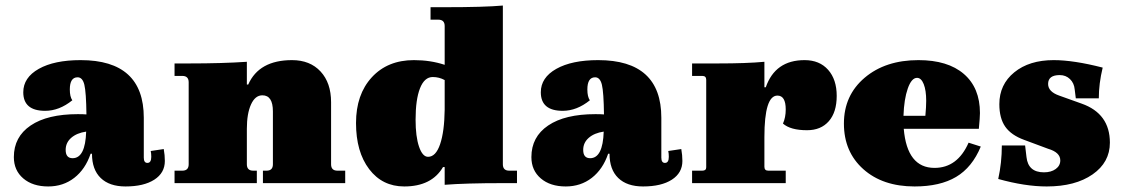

<svg xmlns="http://www.w3.org/2000/svg" viewBox="-20 -661 4053 693"><path d="M154 12Q98 12 64 -17Q30 -46 30 -94Q30 -167 90.5 -208Q151 -249 261 -249Q281 -249 292 -248Q291 -328 284.5 -355Q278 -382 260 -382Q232 -382 232 -338Q232 -312 241 -299Q194 -261 143 -261Q64 -261 64 -328Q64 -381 120 -412.5Q176 -444 271 -444Q499 -444 499 -236V-92Q499 -73 512 -73Q526 -73 526 -95Q526 -107 524 -116L571 -123Q575 -101 575 -80Q575 -37 537 -12.5Q499 12 433 12Q375 12 343.5 -18.5Q312 -49 312 -106H307Q288 -50 248 -19Q208 12 154 12ZM217 -120Q217 -90 242 -90Q288 -90 291 -186Q257 -181 237 -163.5Q217 -146 217 -120Z M610 0V-45H638Q661 -45 661 -68V-364Q661 -387 638 -387H610V-432H662Q783 -432 871 -438V-356H876Q915 -444 1034 -444Q1099 -444 1137 -403Q1175 -362 1175 -292V-68Q1175 -45 1198 -45H1226V0H929V-45H942Q965 -45 965 -68V-259Q965 -317 927 -317Q901 -317 886 -284Q871 -251 871 -196V-68Q871 -45 894 -45H907V0Z M1439 12Q1360 12 1312.5 -50.5Q1265 -113 1265 -217Q1265 -320 1322 -382Q1379 -444 1474 -444Q1534 -444 1585 -427V-567Q1585 -590 1562 -590H1534V-635H1586Q1729 -635 1795 -641V-68Q1795 -45 1818 -45H1846V0H1794Q1661 0 1585 6V-58H1579Q1538 12 1439 12ZM1525 -95Q1553 -95 1568.5 -140.5Q1584 -186 1585 -265V-372Q1565 -383 1542 -383Q1512 -383 1496 -342.5Q1480 -302 1480 -229Q1480 -168 1492.5 -131.5Q1505 -95 1525 -95Z M2022 12Q1966 12 1932 -17Q1898 -46 1898 -94Q1898 -167 1958.5 -208Q2019 -249 2129 -249Q2149 -249 2160 -248Q2159 -328 2152.5 -355Q2146 -382 2128 -382Q2100 -382 2100 -338Q2100 -312 2109 -299Q2062 -261 2011 -261Q1932 -261 1932 -328Q1932 -381 1988 -412.5Q2044 -444 2139 -444Q2367 -444 2367 -236V-92Q2367 -73 2380 -73Q2394 -73 2394 -95Q2394 -107 2392 -116L2439 -123Q2443 -101 2443 -80Q2443 -37 2405 -12.5Q2367 12 2301 12Q2243 12 2211.5 -18.5Q2180 -49 2180 -106H2175Q2156 -50 2116 -19Q2076 12 2022 12ZM2085 -120Q2085 -90 2110 -90Q2156 -90 2159 -186Q2125 -181 2105 -163.5Q2085 -146 2085 -120Z M2478 0V-45H2515Q2529 -45 2529 -57V-373Q2529 -387 2515 -387H2478V-432H2571Q2675 -432 2739 -438V-346H2744Q2778 -444 2884 -444Q2938 -444 2969 -409Q3000 -374 3000 -315Q3000 -256 2971.5 -223.5Q2943 -191 2893 -191Q2833 -191 2806 -215Q2816 -237 2816 -266Q2816 -316 2786 -316Q2739 -316 2739 -166V-59Q2739 -45 2753 -45H2816V0Z M3281 12Q3166 12 3096 -50.5Q3026 -113 3026 -215Q3026 -317 3101 -380.5Q3176 -444 3295 -444Q3401 -444 3459 -394Q3517 -344 3517 -253Q3517 -238 3513 -196H3242Q3254 -55 3353 -55Q3436 -55 3476 -146L3520 -132Q3489 -57 3431 -22.5Q3373 12 3281 12ZM3290 -380Q3270 -380 3256.5 -341.5Q3243 -303 3241 -243H3320Q3323 -276 3323 -297Q3323 -335 3314 -357.5Q3305 -380 3290 -380Z M3758 12Q3680 12 3583 -15Q3596 -74 3596 -136H3680L3685 -94Q3691 -39 3748 -39Q3774 -39 3790.5 -51Q3807 -63 3807 -82Q3807 -111 3763 -124L3677 -156Q3630 -173 3608.5 -203.5Q3587 -234 3587 -285Q3587 -356 3641 -400Q3695 -444 3783 -444Q3855 -444 3960 -417Q3946 -359 3946 -306H3863L3859 -338Q3857 -361 3842 -375.5Q3827 -390 3805 -390Q3763 -390 3763 -358Q3763 -330 3803 -316L3884 -287Q3986 -251 3986 -146Q3986 -75 3923.5 -31.5Q3861 12 3758 12Z"/></svg>

Font: Arapey Black
Style: Regular
Weight: 900
Designer: Eduardo Rodriguez Tunni
Foundry: Eduardo Rodriguez Tunni
Version: Version 4.000